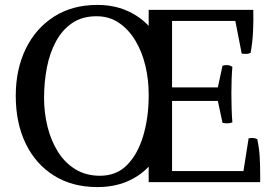

<svg xmlns="http://www.w3.org/2000/svg" viewBox="-20 -740 1122 780"><path d="M44 -351Q44 -458 84.5 -541.5Q125 -625 199.5 -672.5Q274 -720 375 -720Q441 -720 493.5 -697.5Q546 -675 584 -635V-700H1009Q1010 -656 1008 -612Q1006 -568 998 -525Q988 -521 981 -521Q974 -521 962 -522L936 -655H679V-385H865L884 -473Q893 -476 904 -475.5Q915 -475 924 -468Q922 -446 921 -418Q920 -390 920 -361Q920 -329 921 -298Q922 -267 924 -243Q915 -239 904 -239Q893 -239 884 -241L865 -330H679V-45H969L990 -178Q1002 -180 1008.5 -179.5Q1015 -179 1025 -175Q1033 -139 1035 -103Q1037 -67 1037 -31V0H584V-63Q546 -23 493.5 -1.5Q441 20 375 20Q274 20 199.5 -26.5Q125 -73 84.5 -156.5Q44 -240 44 -351ZM584 -358Q584 -417 570.5 -473.5Q557 -530 530 -575Q503 -620 463.5 -647Q424 -674 372 -674Q314 -674 273.5 -646.5Q233 -619 207.5 -572Q182 -525 170.5 -465.5Q159 -406 159 -342Q159 -282 173 -225.5Q187 -169 215 -124Q243 -79 286 -52.5Q329 -26 386 -26Q453 -26 496 -69.5Q539 -113 561 -185.5Q583 -258 584 -344Z"/></svg>

Font: Alike
Style: Regular
Weight: 400
Designer: Sveta Sebyakina
Foundry: Cyreal (www.cyreal.org)
Version: Version 1.301; ttfautohint (v1.8.4.7-5d5b)